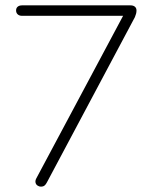

<svg xmlns="http://www.w3.org/2000/svg" viewBox="-20 -690 577 716"><path d="M115 -24 454 -659V-631H62Q52 -631 46 -636.5Q40 -642 40 -651Q40 -660 46 -665Q52 -670 62 -670H467Q477 -670 483 -665Q489 -660 489 -651Q489 -645 487.5 -639Q486 -633 483 -626L155 -10Q151 -2 146 2Q141 6 132 6Q126 6 120 2Q114 -2 112.5 -9Q111 -16 115 -24Z"/></svg>

Font: SN Pro Thin
Style: Regular
Weight: 200
Designer: Tobias Whetton
Foundry: Supernotes
Version: Version 1.003;Glyphs 3.3 (3324)